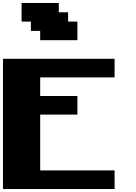

<svg xmlns="http://www.w3.org/2000/svg" viewBox="-20 -1270 915 1290"><path d="M0 0H750V-125H250V-500H500V-625H250V-750H750V-875H0ZM250 -1000H500V-1125H437.5V-1187.5H375V-1250H125V-1125H187.5V-1062.5H250Z"/></svg>

Font: Faithful 32x
Style: Bold
Weight: 400
Foundry: Faithful Resource Pack
Version: Version 1.0; January 27, 2023